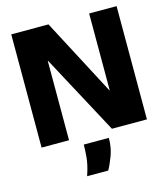

<svg xmlns="http://www.w3.org/2000/svg" viewBox="-127 -759 948 1081"><g transform="rotate(-15 347.0 -219.0)"><path d="M40 0V-660H257L492 -213H494V-660H654V0H450L202 -462H200V0ZM246 222Q267 160 270.5 115Q274 70 274 45H420Q420 101 402.5 147.5Q385 194 369 222Z"/></g></svg>

Font: Bricolage Grotesque 48pt ExtraBold
Style: Regular
Weight: 800
Designer: Mathieu Triay
Foundry: Atelier Triay
Version: Version 1.000; ttfautohint (v1.8.4.7-5d5b);gftools[0.9.32]